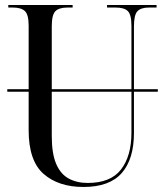

<svg xmlns="http://www.w3.org/2000/svg" viewBox="-20 -734 656 764"><path d="M312 10Q213 10 153.5 -42Q94 -94 94 -216V-369H9V-379H94V-632Q94 -676 79 -690Q64 -704 31 -704H13V-714H269V-704H249Q215 -704 200.5 -689.5Q186 -675 186 -629V-379H503V-631Q503 -676 488.5 -690Q474 -704 440 -704H406V-714H603V-704H573Q541 -704 527 -689.5Q513 -675 513 -629V-379H608V-369H513V-205Q513 -101 464.5 -45.5Q416 10 312 10ZM186 -193Q186 -123 203.5 -82Q221 -41 253.5 -23.5Q286 -6 329 -6Q420 -6 461.5 -59.5Q503 -113 503 -206V-369H186Z"/></svg>

Font: Noto Serif Display Condensed
Style: Regular
Weight: 400
Width: 3
Designer: Monotype Design Team
Foundry: Monotype Imaging Inc.
Version: Version 2.009